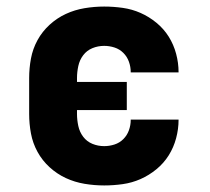

<svg xmlns="http://www.w3.org/2000/svg" viewBox="-20 -558 640 586"><path d="M298 8Q268 8 238 3Q208 -2 181 -14.5Q154 -27 131.5 -47.5Q109 -68 94.5 -94.5Q80 -121 74.5 -150.5Q69 -180 69 -210V-320Q69 -350 74.5 -379.5Q80 -409 94.5 -435.5Q109 -462 131.5 -482.5Q154 -503 181 -515.5Q208 -528 238 -533Q268 -538 298 -538Q326 -538 354.5 -534Q383 -530 409 -518.5Q435 -507 457.5 -488.5Q480 -470 495 -446Q510 -422 517.5 -394Q525 -366 525 -338Q525 -338 525 -338Q525 -338 525 -337H379Q379 -337 379 -337.5Q379 -338 379 -338Q379 -354 373.5 -369.5Q368 -385 356.5 -396.5Q345 -408 329.5 -413Q314 -418 298 -418Q279 -418 262 -411Q245 -404 234 -389.5Q223 -375 219 -356.5Q215 -338 215 -320V-308H367V-222H215V-210Q215 -192 219 -173.5Q223 -155 234 -140.5Q245 -126 262 -119Q279 -112 298 -112Q314 -112 329.5 -117Q345 -122 356.5 -133.5Q368 -145 373.5 -160.5Q379 -176 379 -192Q379 -192 379 -192.5Q379 -193 379 -193H525Q525 -192 525 -192Q525 -192 525 -192Q525 -164 517.5 -136Q510 -108 495 -84Q480 -60 457.5 -41.5Q435 -23 409 -11.5Q383 0 354.5 4Q326 8 298 8Z"/></svg>

Font: Iosevka Curly Heavy Extended
Style: Regular
Weight: 900
Width: 7
Monospace: yes
Designer: Belleve Invis
Foundry: Belleve Invis
Version: Version 11.1.0; ttfautohint (v1.8.3)